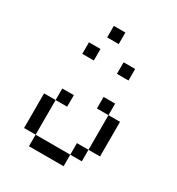

<svg xmlns="http://www.w3.org/2000/svg" viewBox="-166 -794 832 900"><g transform="rotate(30 250.0 -344.0)"><path d="M187.5 -250V-312.5H125V-250H62.5V-62.5H125V0H312.5V-62.5H125V-250ZM187.5 -500V-562.5H125V-500ZM375 -500V-562.5H312.5V-500ZM250 -625V-687.5H187.5V-625ZM312.5 -62.5H375V-125H312.5ZM375 -125H437.5V-312.5H375ZM375 -312.5V-375H312.5V-312.5Z"/></g></svg>

Font: CalcUnifontExMono
Style: Regular
Weight: 500
Version: Version 15.0.06